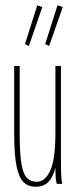

<svg xmlns="http://www.w3.org/2000/svg" viewBox="-20 -700 290 731"><path d="M114 11Q89 11 71 -5Q53 -21 43.5 -65Q34 -109 34 -191V-449H55V-191Q55 -114 62 -74.5Q69 -35 83.5 -21.5Q98 -8 120 -8Q152 -8 171.5 -51Q191 -94 191 -197V-449H212V-92Q212 -74 212.5 -46Q213 -18 217 0H196Q192 -17 191.5 -31Q191 -45 191 -61Q182 -26 164.5 -7.5Q147 11 114 11ZM167 -525 152 -532 199 -680 219 -673ZM90 -525 75 -532 122 -680 141 -673Z"/></svg>

Font: Inconsolata UltraCondensed ExtraLight
Style: Regular
Weight: 200
Width: 1
Monospace: yes
Designer: Raph Levien, Cyreal, Brenton Simpson
Foundry: Raph Levien, Cyreal, Google
Version: Version 3.100; ttfautohint (v1.8.4.7-5d5b)